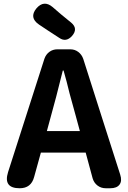

<svg xmlns="http://www.w3.org/2000/svg" viewBox="-20 -1004 681 1024"><path d="M85 0Q-4 0 23 -86L217 -691Q225 -714 243.5 -727.5Q262 -741 286 -741H355Q379 -741 397.5 -727Q416 -713 424 -690L526 -370L621 -73Q632 -39 617.5 -19.5Q603 0 568 0H544Q519 0 500 -14.5Q481 -29 474 -53L437 -190H317H198L162 -60Q146 0 85 0ZM230 -305H318H406L384 -386Q368 -445 351 -506Q336 -569 319 -628H315Q276 -470 252 -386ZM296 -802 233 -843 188 -873Q134 -910 174 -959Q214 -1006 261 -966L305 -928L360 -883Q398 -851 364 -812Q332 -777 296 -802Z"/></svg>

Font: GenSenRounded2 TW B
Style: Regular
Weight: 700
Version: Version 2.000;PS 2;hotconv 16.6.51;makeotf.lib2.5.65220 DEVE